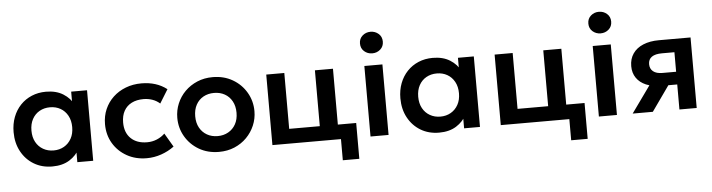

<svg xmlns="http://www.w3.org/2000/svg" viewBox="-51 -972 5028 1356"><g transform="rotate(-5 2463.0 -293.5)"><path d="M284 15Q210.5 15 153.8 -19Q97 -53 64.5 -113Q32 -173 32 -250Q32 -308 50.5 -356.5Q69 -405 102.8 -440.5Q136.5 -476 182.8 -495.5Q229 -515 284 -515Q356.5 -515 406 -484Q455.5 -453 480 -403.5L462 -376V-500H574.5V0H462V-124L480 -96.5Q455.5 -47 406 -16Q356.5 15 284 15ZM303 -97Q344.5 -97 377 -115.8Q409.5 -134.5 428.5 -168.8Q447.5 -203 447.5 -250Q447.5 -297 428.5 -331.5Q409.5 -366 377 -384.5Q344.5 -403 303 -403Q261.5 -403 228.8 -384.5Q196 -366 177.2 -331.5Q158.5 -297 158.5 -250Q158.5 -203 177.2 -168.8Q196 -134.5 228.8 -115.8Q261.5 -97 303 -97Z M954 15Q874.5 15 812.8 -19.8Q751 -54.5 715.5 -114.2Q680 -174 680 -250Q680 -307.5 701 -355.8Q722 -404 760 -439.8Q798 -475.5 849.2 -495.2Q900.5 -515 961 -515Q1013.5 -515 1058.5 -501Q1103.5 -487 1141 -458L1081.5 -361.5Q1058 -382.5 1028.2 -392.8Q998.5 -403 966 -403Q917 -403 881.8 -385Q846.5 -367 827.5 -333Q808.5 -299 808.5 -250.5Q808.5 -178.5 850.8 -137.8Q893 -97 966 -97Q1002.5 -97 1035 -110.5Q1067.5 -124 1091.5 -147.5L1148.5 -50.5Q1107.5 -20 1057 -2.5Q1006.5 15 954 15Z M1466 15Q1386 15 1324.2 -21.2Q1262.5 -57.5 1227.5 -117.8Q1192.5 -178 1192.5 -250Q1192.5 -303 1212.5 -351Q1232.5 -399 1269.2 -435.8Q1306 -472.5 1356 -493.8Q1406 -515 1466 -515Q1545.5 -515 1607.2 -479Q1669 -443 1704.2 -382.5Q1739.5 -322 1739.5 -250Q1739.5 -197 1719.2 -149.2Q1699 -101.5 1662.5 -64.5Q1626 -27.5 1576 -6.2Q1526 15 1466 15ZM1466 -97Q1508 -97 1541.2 -115.8Q1574.5 -134.5 1593.5 -168.8Q1612.5 -203 1612.5 -250Q1612.5 -297 1593.5 -331.5Q1574.5 -366 1541.5 -384.5Q1508.5 -403 1466 -403Q1423.5 -403 1390.2 -384.5Q1357 -366 1338.2 -331.5Q1319.5 -297 1319.5 -250Q1319.5 -203 1338.5 -168.8Q1357.5 -134.5 1390.5 -115.8Q1423.5 -97 1466 -97Z M1845 0V-500H1973V-104H2190V-500H2318V0ZM2331 150V0H2258V-104H2448V150Z M2540.5 0V-500H2668.5V0ZM2604.5 -584Q2571.5 -584 2547.5 -605Q2523.5 -626 2523.5 -660.5Q2523.5 -695 2547.5 -716Q2571.5 -737 2604.5 -737Q2637.5 -737 2661.5 -716Q2685.5 -695 2685.5 -660.5Q2685.5 -626 2661.5 -605Q2637.5 -584 2604.5 -584Z M3026 15Q2952.5 15 2895.8 -19Q2839 -53 2806.5 -113Q2774 -173 2774 -250Q2774 -308 2792.5 -356.5Q2811 -405 2844.8 -440.5Q2878.5 -476 2924.8 -495.5Q2971 -515 3026 -515Q3098.5 -515 3148 -484Q3197.5 -453 3222 -403.5L3204 -376V-500H3316.5V0H3204V-124L3222 -96.5Q3197.5 -47 3148 -16Q3098.5 15 3026 15ZM3045 -97Q3086.5 -97 3119 -115.8Q3151.5 -134.5 3170.5 -168.8Q3189.5 -203 3189.5 -250Q3189.5 -297 3170.5 -331.5Q3151.5 -366 3119 -384.5Q3086.5 -403 3045 -403Q3003.5 -403 2970.8 -384.5Q2938 -366 2919.2 -331.5Q2900.5 -297 2900.5 -250Q2900.5 -203 2919.2 -168.8Q2938 -134.5 2970.8 -115.8Q3003.5 -97 3045 -97Z M3464 0V-500H3592V-104H3809V-500H3937V0ZM3950 150V0H3877V-104H4067V150Z M4159.5 0V-500H4287.5V0ZM4223.5 -584Q4190.5 -584 4166.5 -605Q4142.5 -626 4142.5 -660.5Q4142.5 -695 4166.5 -716Q4190.5 -737 4223.5 -737Q4256.5 -737 4280.5 -716Q4304.5 -695 4304.5 -660.5Q4304.5 -626 4280.5 -605Q4256.5 -584 4223.5 -584Z M4399 0 4584.5 -259 4615 -178.5Q4554 -178.5 4510 -197.2Q4466 -216 4442 -251Q4418 -286 4418 -334Q4418 -386 4443.8 -423.2Q4469.5 -460.5 4517 -480.2Q4564.5 -500 4628.5 -500H4853V0H4730.5V-406H4642Q4594.5 -406 4569.8 -388.8Q4545 -371.5 4545 -337.5Q4545 -304.5 4567.8 -286Q4590.5 -267.5 4633.5 -267.5H4745V-177.5H4667.5L4542 0Z"/></g></svg>

Font: Geologica Medium
Style: Regular
Weight: 500
Designer: Sindre Bremnes, Frode Helland
Foundry: Monokrom Skriftforlag AS
Version: Version 1.010;gftools[0.9.28]